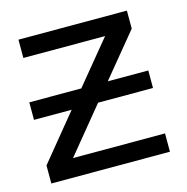

<svg xmlns="http://www.w3.org/2000/svg" viewBox="-84 -608 669 688"><g transform="rotate(-15 250.0 -264.0)"><path d="M22.9 -301.3H215.8L346.7 -460.4H43.5V-528.3H445.8V-461.4L314 -301.3H464.4V-236.3H260.7L122.6 -67.9H463.9V0H23.9V-66.9L162.6 -236.3H22.9Z"/></g></svg>

Font: Liberation Sans
Style: Regular
Weight: 400
Designer: Steve Matteson
Foundry: Ascender Corporation
Version: Version 2.00.1